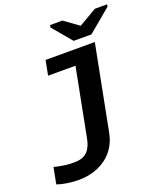

<svg xmlns="http://www.w3.org/2000/svg" viewBox="-194 -822 975 1138"><g transform="rotate(-20 294.0 -252.5)"><path d="M106 207.5Q67.4 207.5 29.1 201.2Q-9.3 194.8 -30.3 186.5L-10.3 84Q53.2 100.6 114.7 100.6Q168.9 100.6 196.3 74.2Q223.6 47.9 233.9 -4.9L317.4 -435.5H144.5L162.6 -528.3H473.1L369.1 6.3Q356.9 69.3 320.1 114.7Q283.2 160.2 227.5 183.8Q171.9 207.5 106 207.5ZM469.7 -577.6H357.9L255.4 -699.2L258.3 -713.4H336.4L426.8 -647.9H428.7L540.5 -713.4H618.2L615.2 -699.2Z"/></g></svg>

Font: Cousine
Style: Bold Italic
Weight: 700
Italic angle: -12°
Monospace: yes
Designer: Steve Matteson
Foundry: Ascender Corporation
Version: Version 1.20